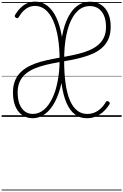

<svg xmlns="http://www.w3.org/2000/svg" viewBox="-20 -1443 1522 2371"><path d="M1053 17Q969 17 907 -29Q845 -75 804 -166Q763 -257 743 -391Q723 -525 723 -700Q723 -783 729 -858.5Q735 -934 747.5 -1000.5Q760 -1067 778 -1124Q796 -1181 820 -1228Q844 -1275 872.5 -1311Q901 -1347 935 -1371.5Q969 -1396 1008 -1409Q1047 -1422 1090 -1422Q1171 -1422 1228.5 -1384Q1286 -1346 1316.5 -1277Q1347 -1208 1347 -1114Q1347 -1028 1320.5 -965.5Q1294 -903 1247 -859Q1200 -815 1137.5 -785.5Q1075 -756 1002 -736Q929 -716 851 -701Q773 -686 694.5 -672.5Q616 -659 543 -641Q470 -623 407.5 -597Q345 -571 298 -532Q251 -493 224.5 -436.5Q198 -380 198 -302Q198 -219 220.5 -159.5Q243 -100 285.5 -68Q328 -36 387 -36Q423 -36 456.5 -49Q490 -62 520 -86Q550 -110 575.5 -145Q601 -180 623.5 -224.5Q646 -269 662.5 -322Q679 -375 691 -435Q703 -495 709.5 -561.5Q716 -628 716 -700Q716 -855 695.5 -978.5Q675 -1102 636 -1189.5Q597 -1277 540.5 -1323.5Q484 -1370 413 -1370Q373 -1370 337 -1354.5Q301 -1339 270 -1309Q239 -1279 213 -1234Q205 -1221 195.5 -1219Q186 -1217 175 -1225Q164 -1232 162.5 -1242Q161 -1252 169 -1264Q202 -1317 240 -1352Q278 -1387 321.5 -1405Q365 -1423 415 -1423Q498 -1423 563.5 -1373Q629 -1323 674 -1228.5Q719 -1134 742.5 -1000.5Q766 -867 766 -700Q766 -623 759 -551Q752 -479 738 -414Q724 -349 704 -292Q684 -235 659 -186.5Q634 -138 603.5 -100.5Q573 -63 538.5 -37Q504 -11 465.5 3Q427 17 385 17Q310 17 254.5 -21.5Q199 -60 169.5 -131Q140 -202 140 -300Q140 -386 166.5 -449Q193 -512 240 -556Q287 -600 349.5 -630.5Q412 -661 485 -681Q558 -701 636 -716Q714 -731 792.5 -745Q871 -759 944 -777Q1017 -795 1079.5 -821Q1142 -847 1189 -885.5Q1236 -924 1262.5 -979Q1289 -1034 1289 -1112Q1289 -1190 1265.5 -1247.5Q1242 -1305 1197.5 -1336.5Q1153 -1368 1088 -1368Q1046 -1368 1008.5 -1353Q971 -1338 939 -1308Q907 -1278 880.5 -1234.5Q854 -1191 834 -1135.5Q814 -1080 800 -1012.5Q786 -945 779 -866.5Q772 -788 772 -700Q772 -538 789.5 -414Q807 -290 842.5 -206Q878 -122 931.5 -79Q985 -36 1057 -36Q1104 -36 1145 -52.5Q1186 -69 1222 -101.5Q1258 -134 1286 -181Q1293 -193 1301 -194.5Q1309 -196 1320 -190Q1333 -183 1335 -173.5Q1337 -164 1330 -152Q1295 -98 1252.5 -60.5Q1210 -23 1160.5 -3Q1111 17 1053 17ZM0 898H1482V908H0ZM0 -20H1482V0H0ZM0 -505H1482V-500H0ZM0 -1418H1482V-1408H0Z"/></svg>

Font: Playwrite FR Trad Guides
Style: Regular
Weight: 400
Designer: Veronika Burian, José Scaglione
Foundry: TypeTogether
Version: Version 1.003